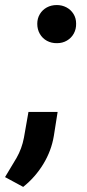

<svg xmlns="http://www.w3.org/2000/svg" viewBox="-67 -566 346 765"><path d="M159.2 -545.9Q180.2 -545.9 197.8 -536.6Q215.3 -527.3 225.8 -510.5Q236.3 -493.7 236.3 -472.2Q236.8 -450.2 227.1 -432.4Q217.3 -414.6 199.7 -404.3Q182.1 -394 160.2 -394Q138.2 -393.6 120.1 -403.3Q102.1 -413.1 91.8 -430.9Q81.5 -448.7 81.5 -471.2Q81.5 -492.7 91.8 -509.8Q102.1 -526.9 119.6 -536.4Q137.2 -545.9 159.2 -545.9ZM162.6 -120.1 147.5 -24.4Q137.7 34.7 105.7 87.4Q73.7 140.1 25.4 178.7L-46.9 139.6L-1 63Q20 26.4 28.3 -17.1L46.4 -120.1Z"/></svg>

Font: Mardoto
Style: Bold Italic
Weight: 700
Italic angle: -12°
Designer: Christian Robertson, Vahan Hovhannisyan
Foundry: Google
Version: Version 1.000